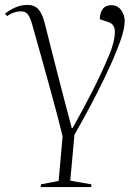

<svg xmlns="http://www.w3.org/2000/svg" viewBox="-32 -543 569 779"><path d="M206 191 222 10Q204 -63 185 -133Q166 -203 145 -278.5Q124 -354 99 -442Q91 -471 81.5 -484Q72 -497 53 -497Q25 -497 -3 -478L-12 -487Q5 -501 28.5 -512Q52 -523 80 -523Q110 -523 126 -503Q142 -483 152 -439Q160 -407 172 -359.5Q184 -312 198.5 -255.5Q213 -199 228.5 -139.5Q244 -80 259 -24H263Q304 -97 341 -169.5Q378 -242 409 -315Q434 -373 434 -415Q434 -428 428 -438.5Q422 -449 406 -454L373 -465Q373 -490 384.5 -506Q396 -522 419 -522Q445 -522 459.5 -502Q474 -482 474 -458Q474 -428 457.5 -380.5Q441 -333 415.5 -277Q390 -221 362 -166Q334 -111 309 -66Q284 -21 270 4Q268 31 264.5 64.5Q261 98 258.5 131Q256 164 253 190L339 205L338 216H133L134 205Z"/></svg>

Font: Literata 72pt ExtraLight
Style: Italic
Weight: 200
Italic angle: -2°
Designer: Latin by Veronika Burian and Jose Scaglione. Greek by Irene Vlachou. Cyrillic by Vera Evstafieva
Foundry: TypeTogether
Version: Version 3.002